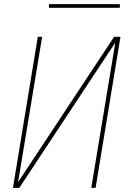

<svg xmlns="http://www.w3.org/2000/svg" viewBox="-20 -914 640 934"><path d="M43 0 164 -735H185L68 -28L535 -735H566L445 0H424L541 -707L74 0ZM563 -876H218V-894H563Z"/></svg>

Font: Iosevka Aile Thin
Style: Italic
Weight: 100
Italic angle: -9°
Designer: Belleve Invis
Foundry: Belleve Invis
Version: Version 31.1.0; ttfautohint (v1.8.4)